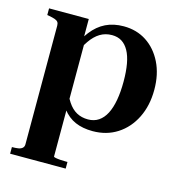

<svg xmlns="http://www.w3.org/2000/svg" viewBox="-111 -628 885 948"><g transform="rotate(15 332.0 -153.5)"><path d="M310 223H26V189H27Q44 189 57.5 187Q71 185 79 178Q87 171 87 159V-448Q87 -460 82 -466.5Q77 -473 65.5 -477Q54 -481 37 -484L26 -486V-520H229V-410L239 -409V180Q239 183 249 185Q259 187 273.5 188Q288 189 301 189H310ZM390 10Q339 10 301 -6.5Q263 -23 235 -59.5Q207 -96 184 -157L215 -172Q230 -127 249.5 -97.5Q269 -68 294.5 -54Q320 -40 353 -40Q384 -40 407 -55.5Q430 -71 445 -100Q460 -129 467.5 -171Q475 -213 475 -266Q475 -317 468 -356Q461 -395 446.5 -421Q432 -447 411 -460Q390 -473 361 -473Q327 -473 300 -456.5Q273 -440 251 -408Q229 -376 209 -331L184 -350Q212 -411 243 -451Q274 -491 314 -510.5Q354 -530 406 -530Q472 -530 522.5 -497Q573 -464 602.5 -404.5Q632 -345 632 -266Q632 -185 601 -122.5Q570 -60 515.5 -25Q461 10 390 10Z"/></g></svg>

Font: Roboto Serif 144pt SemiBold
Style: Regular
Weight: 600
Version: Version 1.008